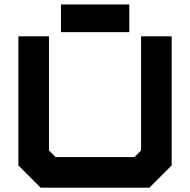

<svg xmlns="http://www.w3.org/2000/svg" viewBox="-20 -868 879 888"><path d="M168 0 65 -103V-700H206.5V-172L237 -141.5H602L632.5 -172V-700H774V-103L671 0ZM262 -719.5V-847.5H578V-719.5Z"/></svg>

Font: Tourney Expanded Black
Style: Regular
Weight: 900
Width: 7
Designer: Tyler Finck
Foundry: Etcetera Type Co
Version: Version 1.010; ttfautohint (v1.8.3)